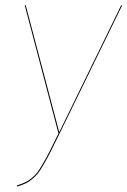

<svg xmlns="http://www.w3.org/2000/svg" viewBox="-20 -700 483 728"><path d="M443.4 -680.2 206.5 -194.8Q184.1 -148.9 171.9 -124.8Q159.7 -100.6 145.5 -76.2Q131.3 -51.8 122.8 -41.5Q114.3 -31.2 101.1 -20.3Q87.9 -9.3 76.4 -4.2Q64.9 1 45.4 7.3L43.9 3.4Q63.5 -3.4 74.7 -8.3Q85.9 -13.2 99.1 -23.9Q112.3 -34.7 120.1 -44.4Q127.9 -54.2 142.1 -78.4Q156.2 -102.5 168.2 -126.5Q180.2 -150.4 202.6 -195.8H201.2L73.7 -680.2H77.6L204.6 -198.7L439.5 -680.2Z"/></svg>

Font: Fira Sans Compressed Four
Style: Italic
Weight: 100
Width: 3
Italic angle: -8°
Designer: Carrois Corporate & Edenspiekermann AG
Foundry: Carrois Corporate GbR & Edenspiekermann AG
Version: Version 4.203;PS 004.203;hotconv 1.0.88;makeotf.lib2.5.64775